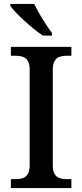

<svg xmlns="http://www.w3.org/2000/svg" viewBox="-20 -951 416 971"><path d="M197 -771H243V-784C214 -822 174 -886 153 -931H32V-921C57 -886 141 -807 197 -771ZM35 0H341V-45H320C280 -45 247 -54 247 -115V-599C247 -660 280 -669 320 -669H341V-714H35V-669H56C97 -669 130 -660 130 -599V-115C130 -54 97 -45 56 -45H35Z"/></svg>

Font: Noto Serif Vithkuqi Medium
Style: Regular
Weight: 500
Version: Version 1.005